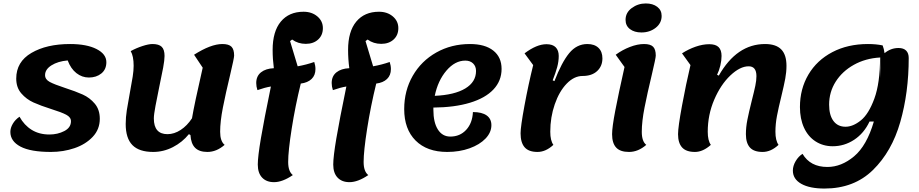

<svg xmlns="http://www.w3.org/2000/svg" viewBox="-20 -855 5321 1112"><path d="M40 -91Q40 -114 54 -138Q68 -162 93 -179Q120 -130 163.5 -103Q207 -76 266 -76Q314 -76 352.5 -96Q391 -116 391 -153Q391 -176 363.5 -190.5Q336 -205 278 -223Q215 -243 174 -261.5Q133 -280 103.5 -314Q74 -348 74 -400Q74 -497 162 -548.5Q250 -600 386 -600Q482 -600 539 -571Q596 -542 596 -495Q596 -453 567 -429.5Q538 -406 495 -406Q455 -406 422.5 -431.5Q390 -457 372 -505Q315 -500 278 -476.5Q241 -453 241 -420Q241 -395 268 -380.5Q295 -366 356 -346Q418 -326 459 -307.5Q500 -289 529 -254.5Q558 -220 558 -167Q558 -106 517 -62.5Q476 -19 411.5 3Q347 25 275 25Q157 25 98.5 -6Q40 -37 40 -91Z M1281 -16Q1234 25 1181 25Q1134 25 1110 1Q1086 -23 1083 -73L1074 -78Q1036 -31 981.5 -3Q927 25 867 25Q786 25 747 -14.5Q708 -54 708 -137Q708 -175 714.5 -217Q721 -259 733 -323Q743 -376 748.5 -411Q754 -446 754 -474Q754 -530 737 -559Q770 -577 805.5 -588.5Q841 -600 863 -600Q900 -600 916.5 -584Q933 -568 933 -531Q933 -507 925 -463.5Q917 -420 901 -345Q890 -292 880.5 -241.5Q871 -191 871 -169Q871 -78 950 -78Q989 -78 1026.5 -102.5Q1064 -127 1092 -170Q1105 -249 1154 -463L1104 -538Q1201 -600 1268 -600Q1305 -600 1320.5 -584.5Q1336 -569 1336 -533Q1336 -519 1313 -422Q1287 -314 1271 -232.5Q1255 -151 1255 -92Q1255 -37 1281 -16Z M1672 -626 1660 -617 1704 -471Q1754 -480 1800 -496Q1807 -475 1807 -455Q1807 -419 1784.5 -397.5Q1762 -376 1722 -371Q1690 -241 1669.5 -110.5Q1649 20 1649 83Q1649 138 1676 159Q1616 200 1567 200Q1523 200 1498 173.5Q1473 147 1473 98Q1473 53 1491 -53.5Q1509 -160 1549 -354Q1513 -348 1471 -333Q1464 -354 1464 -374Q1464 -414 1491.5 -436Q1519 -458 1566 -460Q1559 -513 1559 -566Q1559 -673 1606.5 -730Q1654 -787 1738 -787Q1786 -787 1818 -760Q1850 -733 1850 -692Q1850 -651 1822.5 -626Q1795 -601 1751 -601Q1706 -601 1672 -626Z M2109 -626 2097 -617 2141 -471Q2191 -480 2237 -496Q2244 -475 2244 -455Q2244 -419 2221.5 -397.5Q2199 -376 2159 -371Q2127 -241 2106.5 -110.5Q2086 20 2086 83Q2086 138 2113 159Q2053 200 2004 200Q1960 200 1935 173.5Q1910 147 1910 98Q1910 53 1928 -53.5Q1946 -160 1986 -354Q1950 -348 1908 -333Q1901 -354 1901 -374Q1901 -414 1928.5 -436Q1956 -458 2003 -460Q1996 -513 1996 -566Q1996 -673 2043.5 -730Q2091 -787 2175 -787Q2223 -787 2255 -760Q2287 -733 2287 -692Q2287 -651 2259.5 -626Q2232 -601 2188 -601Q2143 -601 2109 -626Z M2490 -232V-219Q2490 -146 2516 -105Q2542 -64 2588 -64Q2644 -64 2680 -103Q2716 -142 2719 -206Q2771 -206 2798.5 -186.5Q2826 -167 2826 -130Q2826 -88 2792 -52.5Q2758 -17 2699.5 4Q2641 25 2570 25Q2453 25 2387 -41Q2321 -107 2321 -223Q2321 -330 2370.5 -416Q2420 -502 2507 -551Q2594 -600 2702 -600Q2789 -600 2837 -562Q2885 -524 2885 -456Q2885 -387 2838 -337Q2791 -287 2702 -260Q2613 -233 2490 -232ZM2498 -300Q2612 -305 2674.5 -342.5Q2737 -380 2737 -444Q2737 -471 2720 -487.5Q2703 -504 2675 -504Q2615 -504 2565.5 -446Q2516 -388 2498 -300Z M2995 -83Q2995 -121 3017.5 -243Q3040 -365 3068 -478L3018 -546Q3088 -599 3145 -599Q3181 -599 3198.5 -581Q3216 -563 3216 -531Q3216 -499 3207 -466Q3198 -433 3181 -390L3191 -385Q3233 -494 3276.5 -547Q3320 -600 3382 -600Q3423 -600 3446 -578Q3469 -556 3469 -517Q3469 -472 3438.5 -443.5Q3408 -415 3354 -415Q3305 -415 3262 -370.5Q3219 -326 3193 -251Q3167 -176 3167 -92Q3167 -41 3185 -16Q3141 25 3093 25Q3042 25 3018.5 -2Q2995 -29 2995 -83Z M3603 -740Q3603 -782 3639 -808.5Q3675 -835 3720 -835Q3761 -835 3786.5 -815.5Q3812 -796 3812 -763Q3812 -721 3777.5 -694Q3743 -667 3695 -667Q3654 -667 3628.5 -686.5Q3603 -706 3603 -740ZM3525 -78Q3525 -118 3543.5 -214.5Q3562 -311 3597 -467L3546 -538Q3584 -566 3628 -583Q3672 -600 3710 -600Q3747 -600 3762.5 -584.5Q3778 -569 3778 -533Q3778 -519 3755 -422Q3729 -314 3713 -232.5Q3697 -151 3697 -92Q3697 -36 3723 -16Q3676 25 3623 25Q3572 25 3548.5 -0.5Q3525 -26 3525 -78Z M3907 -78Q3907 -119 3930 -243.5Q3953 -368 3979 -478L3930 -546Q3967 -570 4008.5 -584.5Q4050 -599 4088 -599Q4125 -599 4142 -582Q4159 -565 4159 -531Q4159 -505 4152 -475.5Q4145 -446 4133 -422L4143 -417Q4247 -600 4411 -600Q4474 -600 4504.5 -569Q4535 -538 4535 -474Q4535 -438 4528 -400Q4521 -362 4505 -296Q4489 -231 4480 -184Q4471 -137 4471 -92Q4471 -41 4489 -16Q4445 25 4397 25Q4346 25 4323 -1Q4300 -27 4300 -78Q4300 -118 4308.5 -161Q4317 -204 4334 -272Q4348 -327 4354.5 -358Q4361 -389 4361 -414Q4361 -471 4316 -471Q4266 -471 4210 -418Q4154 -365 4116.5 -277.5Q4079 -190 4079 -92Q4079 -41 4097 -16Q4051 25 4005 25Q3954 25 3930.5 -1Q3907 -27 3907 -78Z M5243 -519Q5243 -319 5194 -148Q5145 23 5035.5 130Q4926 237 4755 237Q4669 237 4620.5 209.5Q4572 182 4572 133Q4572 106 4588 78.5Q4604 51 4628 36Q4673 112 4772 112Q4853 112 4926.5 50.5Q5000 -11 5041 -151H5016Q4984 -83 4927 -45.5Q4870 -8 4803 -8Q4747 -8 4703.5 -36Q4660 -64 4636.5 -115.5Q4613 -167 4613 -235Q4613 -340 4662 -423Q4711 -506 4800.5 -553Q4890 -600 5007 -600Q5054 -600 5092 -592Q5100 -571 5103 -547Q5139 -577 5184 -577Q5213 -577 5228 -562Q5243 -547 5243 -519ZM5078 -402Q5079 -421 5079 -461Q5079 -501 5078 -522H5077ZM5077 -522Q4992 -517 4925 -479.5Q4858 -442 4820 -382Q4782 -322 4782 -249Q4782 -188 4807 -154.5Q4832 -121 4877 -121Q4920 -121 4965.5 -157.5Q5011 -194 5044 -284Q5077 -374 5077 -522Z"/></svg>

Font: Lemonada SemiBold
Style: Regular
Weight: 600
Designer: Mohamed Gaber (Arabic) Eduardo Tunni (Latin)
Foundry: Kief Type Foundry
Version: Version 3.006